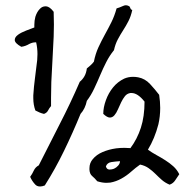

<svg xmlns="http://www.w3.org/2000/svg" viewBox="-20 -673 706 718"><path d="M650.4 -21.5Q642.6 -10.7 635.3 1Q627.9 12.7 614.3 17.6Q597.7 10.7 585.4 0Q573.2 -10.7 561.5 -22.5Q549.8 -34.2 536.1 -43.9Q522.5 -53.7 503.9 -57.6Q487.3 -45.9 470.2 -30.8Q453.1 -15.6 433.6 -4.9Q414.1 5.9 392.6 9.8Q385.7 10.7 377.9 10.7Q362.3 10.7 343.8 4.9Q334 -6.8 324.7 -14.6Q315.4 -22.5 314.5 -38.1V-43.9Q314.5 -63.5 327.1 -78.1Q340.8 -94.7 363.8 -104.5Q386.7 -114.3 414.1 -118.2Q429.7 -120.1 445.3 -120.1Q456.1 -120.1 467.8 -119.1Q493.2 -153.3 506.8 -195.3Q520.5 -237.3 520.5 -293Q495.1 -325.2 471.7 -325.2H467.8Q455.1 -323.2 447.3 -313.5Q439.5 -303.7 433.1 -290.5Q426.8 -277.3 420.9 -263.7Q415 -250 407.7 -241.7Q400.4 -233.4 390.6 -233.4Q380.9 -233.4 366.2 -247.1Q366.2 -271.5 376 -298.3Q385.7 -325.2 402.8 -346.2Q419.9 -367.2 444.3 -378.9Q460 -385.7 477.5 -385.7Q487.3 -385.7 497.1 -383.8Q522.5 -378.9 541 -358.9Q559.6 -338.9 575.2 -318.4Q579.1 -293 579.1 -269.5Q579.1 -237.3 572.3 -208Q558.6 -155.3 533.2 -113.3Q547.9 -102.5 564.9 -93.3Q582 -84 598.1 -73.7Q614.3 -63.5 627.9 -51.3Q641.6 -39.1 650.4 -21.5ZM428.7 -70.3Q412.1 -69.3 396.5 -66.9Q380.9 -64.5 376 -50.8Q378.9 -40 387.7 -39.1H391.6Q398.4 -39.1 406.2 -42Q415 -45.9 421.9 -53.7Q428.7 -61.5 428.7 -70.3ZM474.6 -635.7Q469.7 -612.3 460.4 -594.2Q451.2 -576.2 440.4 -559.6Q429.7 -543 420.4 -525.4Q411.1 -507.8 406.2 -485.4Q389.6 -464.8 377.4 -440.9Q365.2 -417 354.5 -391.6Q343.8 -366.2 332 -341.3Q320.3 -316.4 304.7 -295.9Q298.8 -266.6 281.2 -247.1Q252 -175.8 219.2 -108.4Q186.5 -41 147.5 20.5Q137.7 24.4 129.9 24.4Q118.2 24.4 111.3 16.6Q99.6 3.9 92.8 -11.7Q100.6 -22.5 106.4 -35.2Q112.3 -47.9 125 -54.7Q164.1 -132.8 203.6 -209.5Q243.2 -286.1 278.3 -367.2Q289.1 -376 295.9 -388.2Q302.7 -400.4 304.7 -417Q311.5 -422.9 318.4 -428.7Q325.2 -434.6 331.1 -442.4Q336.9 -471.7 348.1 -496.1Q359.4 -520.5 372.1 -543.5Q384.8 -566.4 396.5 -589.8Q408.2 -613.3 416 -641.6Q426.8 -644.5 439.5 -650.4Q445.3 -653.3 450.2 -653.3Q458 -653.3 464.8 -648.4Q466.8 -644.5 468.3 -640.6Q469.7 -636.7 474.6 -635.7ZM180.7 -628.9Q181.6 -604.5 181.6 -581.1Q181.6 -557.6 180.7 -536.1Q178.7 -492.2 176.3 -450.2Q173.8 -408.2 171.9 -366.2Q170.9 -337.9 170.9 -307.6V-276.4Q164.1 -268.6 159.7 -259.8Q155.3 -251 144.5 -247.1Q135.7 -249 127.9 -252.4Q120.1 -255.9 112.3 -259.8Q104.5 -281.2 104.5 -305.7V-316.4Q106.4 -347.7 110.8 -380.9Q115.2 -414.1 119.1 -448.2Q120.1 -460 120.1 -470.7Q120.1 -493.2 115.2 -514.6H111.3Q101.6 -514.6 89.8 -508.8Q75.2 -500 59.6 -498Q35.2 -511.7 35.2 -523.4Q35.2 -534.2 47.4 -543Q59.6 -551.8 77.6 -558.6Q95.7 -565.4 108.4 -570.3V-580.1Q108.4 -595.7 112.3 -610.4Q118.2 -628.9 128.9 -639.6Q137.7 -649.4 150.4 -649.4H152.3Q166 -648.4 180.7 -628.9Z"/></svg>

Font: Crafty Girls
Style: Regular
Weight: 400
Designer: Crystal Kluge
Foundry: Font Diner, Inc DBA Tart Workshop
Version: Version 1.001